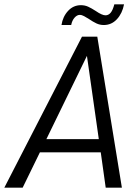

<svg xmlns="http://www.w3.org/2000/svg" viewBox="-46 -870 647 890"><path d="M421 -164H139L59 0H-26L334 -700H405L519 0H444ZM412 -225 357 -611 169 -225ZM329 -846Q347 -846 362.5 -839Q378 -832 398 -819Q427 -799 443 -799Q457 -799 467 -811Q477 -823 484 -850H529Q521 -808 496 -781Q471 -754 435 -754Q417 -754 401 -761.5Q385 -769 366 -782Q355 -789 344 -795Q333 -801 324 -801Q311 -801 299.5 -788Q288 -775 284 -754H239Q245 -793 269.5 -819.5Q294 -846 329 -846Z"/></svg>

Font: Sarabun Light
Style: Italic
Weight: 300
Italic angle: -10°
Designer: Suppakit Chalermlarp | Katatrad Co.,Ltd.
Foundry: Cadson Demak Co.,Ltd.
Version: Version 1.000; ttfautohint (v1.6)